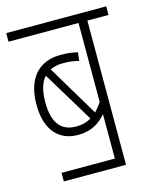

<svg xmlns="http://www.w3.org/2000/svg" viewBox="-98 -689 603 755"><g transform="rotate(-15 203.5 -311.0)"><path d="M68 -35V0H321V-587H407V-622H0V-587H285V-265C276 -252 266 -240 257 -230L132 -439C147 -446 164 -450 184 -450C211 -450 232 -447 249 -442L253 -476C234 -481 214 -484 183 -484C97 -484 42 -428 42 -319C42 -216 92 -162 170 -162C226 -162 260 -186 285 -216V-35ZM78 -319C78 -366 88 -399 107 -420L233 -212C215 -201 195 -196 172 -196C115 -196 78 -229 78 -319Z"/></g></svg>

Font: Noto Sans Devanagari UI ExtraCondensed ExtraLight
Style: Regular
Weight: 200
Width: 2
Designer: Jelle Bosma - Monotype Design Team
Foundry: Monotype Imaging Inc.
Version: Version 2.004